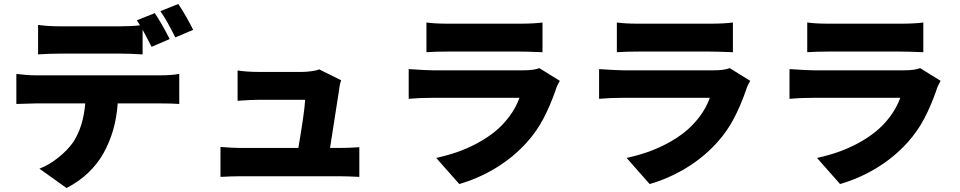

<svg xmlns="http://www.w3.org/2000/svg" viewBox="-20 -859 4820 964"><path d="M159.1 -339.8Q134.2 -339.8 62.1 -337V-487.9Q116.5 -480.8 159.1 -480.8H785.2Q841.3 -480.8 880 -487.9V-337Q845.5 -339.8 785.2 -339.8H571Q566.1 -270.2 548.7 -208.6Q531.2 -147 500.7 -91.8Q470.2 -36.6 422.9 8.5Q375.7 53.6 313.9 84.9L177.9 -12.1Q224.8 -29.8 271.3 -66.6Q317.8 -103.3 346.9 -144.2Q398.4 -222.3 408 -339.8ZM171.2 -734Q218.4 -726.9 282 -726.9H584.9Q642 -726.9 682.9 -731.9Q676.1 -744 666.9 -757.1L757.1 -793Q788.7 -747.2 832 -663L741.1 -623.9Q738.6 -628.9 721.9 -660.9Q705.3 -692.8 696 -709.9V-585.9Q631.4 -589.8 584.9 -589.8H282Q229.8 -589.8 171.2 -585.9ZM860.1 -671.2Q817.1 -758.5 785.2 -802.9L875 -839.1Q892.4 -813.9 914.6 -775Q936.8 -736.2 949.9 -709.2Z M1087 -121.1Q1149.9 -116.1 1188.9 -116.1H1478Q1508.9 -296.9 1512.1 -358H1279.1Q1242.5 -358 1172.9 -353V-505Q1221.9 -497.9 1278.1 -497.9H1497.9Q1517.4 -497.9 1544.9 -501.6Q1572.4 -505.3 1582 -511L1692.8 -456Q1685 -434.3 1682.9 -410.2Q1660.5 -267 1637.1 -116.1H1680Q1732.6 -116.1 1784.1 -120V29.1Q1721.2 25.9 1681.8 25.9H1188.9Q1147 25.9 1087 29.1Z M2687.9 -517 2790.8 -453.1Q2774.1 -424.7 2769.9 -407Q2742.5 -328.8 2709.3 -265.1Q2676.1 -201.3 2626.8 -146Q2557.9 -69.2 2469.6 -15.8Q2381.4 37.6 2285.9 65L2170.1 -66.1Q2223.7 -77.8 2273.4 -94.8Q2323.2 -111.9 2372.9 -138.1Q2422.6 -164.4 2463.1 -196.9Q2503.6 -229.4 2536.8 -273.4Q2570 -317.5 2588.1 -367.9H2153.1Q2086.6 -367.9 2032 -362.9V-512.1Q2123.2 -506 2153.1 -506H2608Q2660.5 -506 2687.9 -517ZM2121.1 -596.9V-746.1Q2162.6 -740.1 2228 -740.1H2590.9Q2660.5 -740.1 2703.8 -746.1V-596.9Q2622.9 -600.1 2588.8 -600.1H2228Q2164.8 -600.1 2121.1 -596.9Z M3643.8 -517 3746.8 -453.1Q3730.1 -424.7 3725.9 -407Q3698.5 -328.8 3665.3 -265.1Q3632.1 -201.3 3582.7 -146Q3513.8 -69.2 3425.6 -15.8Q3337.4 37.6 3241.8 65L3126.1 -66.1Q3179.7 -77.8 3229.4 -94.8Q3279.1 -111.9 3328.8 -138.1Q3378.6 -164.4 3419 -196.9Q3459.5 -229.4 3492.7 -273.4Q3525.9 -317.5 3544 -367.9H3109Q3042.6 -367.9 2987.9 -362.9V-512.1Q3079.2 -506 3109 -506H3563.9Q3616.5 -506 3643.8 -517ZM3077.1 -596.9V-746.1Q3118.6 -740.1 3183.9 -740.1H3546.9Q3616.5 -740.1 3659.8 -746.1V-596.9Q3578.8 -600.1 3544.7 -600.1H3183.9Q3120.7 -600.1 3077.1 -596.9Z M4599.8 -517 4702.8 -453.1Q4686.1 -424.7 4681.8 -407Q4654.5 -328.8 4621.3 -265.1Q4588.1 -201.3 4538.7 -146Q4469.8 -69.2 4381.6 -15.8Q4293.3 37.6 4197.8 65L4082 -66.1Q4135.7 -77.8 4185.4 -94.8Q4235.1 -111.9 4284.8 -138.1Q4334.5 -164.4 4375 -196.9Q4415.5 -229.4 4448.7 -273.4Q4481.9 -317.5 4500 -367.9H4065Q3998.6 -367.9 3943.9 -362.9V-512.1Q4035.2 -506 4065 -506H4519.9Q4572.4 -506 4599.8 -517ZM4033 -596.9V-746.1Q4074.6 -740.1 4139.9 -740.1H4502.8Q4572.4 -740.1 4615.8 -746.1V-596.9Q4534.8 -600.1 4500.7 -600.1H4139.9Q4076.7 -600.1 4033 -596.9Z"/></svg>

Font: Karasuma Gothic
Style: Black
Weight: 900
Designer: Rasmus Andersson / Ryoko Nishizuka
Foundry: Genbu
Version: Version 1.00